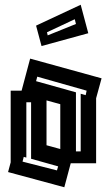

<svg xmlns="http://www.w3.org/2000/svg" viewBox="-20 -774 463 809"><path d="M14 -49 25 -90V-392H71L107 -527L408 -444L385 -360V-86H278L251 15ZM300 -136H320V-379L341 -373L345 -392L137 -451L132 -432L300 -385ZM176 -162 234 -146V-335L176 -351ZM111 -105V-343H91V-110L80 -113L75 -93L220 -56L225 -73ZM155 -580 132 -666 320 -754 352 -634ZM178 -638 181 -625 300 -673 295 -693Z"/></svg>

Font: Blaka Hollow
Style: Regular
Weight: 400
Designer: Mohamed Gaber
Foundry: Kief Type Foundry
Version: Version 1.003; ttfautohint (v1.8.4.7-5d5b)